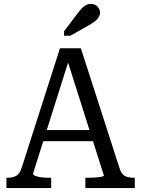

<svg xmlns="http://www.w3.org/2000/svg" viewBox="-20 -963 723 983"><path d="M192 -297H465L474 -240H180ZM317 -679 334 -660 149 -74Q149 -68 160 -63Q171 -58 189.5 -55.5Q208 -53 230 -53H242V0H13V-53H18Q46 -53 63.5 -63Q81 -73 92 -107L287 -716H394L593 -99Q603 -70 620.5 -61.5Q638 -53 665 -53H670V0H417V-53H430Q452 -53 471 -54.5Q490 -56 501 -58.5Q512 -61 512 -64ZM380 -898 308 -803V-780H340L434 -833Q451 -843 464 -852.5Q477 -862 484.5 -874Q492 -886 492 -898Q492 -916 479 -929.5Q466 -943 445 -943Q432 -943 420.5 -937Q409 -931 399.5 -921Q390 -911 380 -898Z"/></svg>

Font: Roboto Serif 20pt SemiCondensed
Style: Regular
Weight: 400
Width: 4
Version: Version 1.008